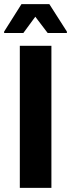

<svg xmlns="http://www.w3.org/2000/svg" viewBox="-33 -910 344 930"><path d="M63 0V-688H216V0ZM-13 -750V-757L71 -890H206L291 -757V-750H198L138 -829L80 -750Z"/></svg>

Font: Saira SemiCondensed
Style: Bold
Weight: 700
Width: 4
Designer: Hector Gatti with collaboration of the Omnibus-Type team
Foundry: Omnibus-Type
Version: Version 1.101